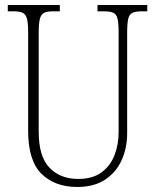

<svg xmlns="http://www.w3.org/2000/svg" viewBox="-20 -734 618 764"><path d="M287 10Q199 10 145.5 -42Q92 -94 92 -214V-607Q92 -643 87 -660.5Q82 -678 69.5 -683.5Q57 -689 33 -689H11V-714H218V-689H193Q169 -689 156.5 -683.5Q144 -678 139 -660Q134 -642 134 -605V-210Q134 -111 177 -66.5Q220 -22 291 -22Q349 -22 384.5 -48.5Q420 -75 436 -117.5Q452 -160 452 -207V-606Q452 -643 447.5 -660.5Q443 -678 430 -683.5Q417 -689 393 -689H368V-714H566V-689H545Q521 -689 508 -683.5Q495 -678 490.5 -660Q486 -642 486 -605V-205Q486 -145 464 -96.5Q442 -48 398 -19Q354 10 287 10Z"/></svg>

Font: Noto Serif Tamil Condensed ExtraLight
Style: Regular
Weight: 200
Width: 3
Designer: Indian Type Foundry, Tom Grace, and the Monotype Design Team
Foundry: Monotype Imaging Inc.
Version: Version 2.004; ttfautohint (v1.8.4.7-5d5b)